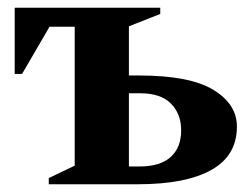

<svg xmlns="http://www.w3.org/2000/svg" viewBox="-20 -476 650 496"><path d="M339 -281Q470 -281 531 -244Q592 -207 592 -149Q592 -74 526 -37Q460 0 336 0H106V-16L173 -48V-407H108L37 -285H18V-456H394V-440L313 -408V-281ZM343 -235H313V-46H341Q394 -46 421 -70.5Q448 -95 448 -139Q448 -182 421.5 -208.5Q395 -235 343 -235Z"/></svg>

Font: Spectral
Style: Bold
Weight: 700
Designer: Jean-Baptiste Levee
Foundry: Production Type
Version: Version 2.001